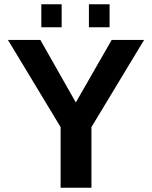

<svg xmlns="http://www.w3.org/2000/svg" viewBox="-20 -874 707 894"><path d="M405.8 -282.2V0H262.2V-282.2L17.1 -688H168L333 -397L500 -688H650.9ZM490.2 -854V-747.1H394V-854ZM267.1 -854V-747.1H172.4V-854Z"/></svg>

Font: Arimo
Style: Bold
Weight: 700
Designer: Steve Matteson
Foundry: Monotype Imaging Inc.
Version: Version 1.33